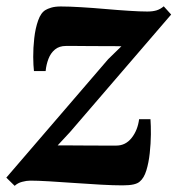

<svg xmlns="http://www.w3.org/2000/svg" viewBox="-36 -576 562 608"><path d="M348.5 -429.5Q334.5 -430 316.5 -430Q298.5 -430 278.5 -430Q258.5 -430 239 -430.2Q219.5 -430.5 202.2 -430.5Q185 -430.5 173 -430.5Q151.5 -430.5 138 -419.2Q124.5 -408 117.5 -389.8Q110.5 -371.5 108.5 -351H71.5Q69.5 -367.5 69.2 -395.8Q69 -424 72.5 -455.2Q76 -486.5 84.8 -511.2Q93.5 -536 108.5 -544.5Q114 -548 126.2 -551.8Q138.5 -555.5 156.5 -555.5Q183.5 -555.5 220.8 -553.2Q258 -551 297.8 -547.5Q337.5 -544 372.8 -541.8Q408 -539.5 430.5 -539.5Q447.5 -539.5 459.8 -543.2Q472 -547 482.5 -556L506 -530L185.5 -157.5L146.5 -115.5Q166 -115.5 188.8 -115.5Q211.5 -115.5 235.8 -115.2Q260 -115 284.5 -115Q309 -115 332.5 -115Q361.5 -115 380.8 -139.2Q400 -163.5 404.5 -198.5H440.5Q442 -179 441.8 -150.2Q441.5 -121.5 438.2 -91.2Q435 -61 427.5 -36.5Q420 -12 406.5 -1Q400 5 386.8 8Q373.5 11 352 11Q324 11 283.8 8.8Q243.5 6.5 200.5 3.5Q157.5 0.5 120 -1.8Q82.5 -4 60 -4Q48 -4 34 -0.2Q20 3.5 10.5 12.5L-16 -13.5L306.5 -388.5Z"/></svg>

Font: Merriweather 48pt ExtraBold
Style: Italic
Weight: 800
Italic angle: -7.8°
Version: Version 2.101